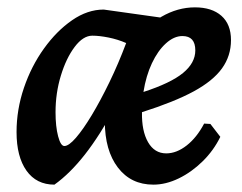

<svg xmlns="http://www.w3.org/2000/svg" viewBox="-20 -490 659 522"><path d="M312 -249 297 -205Q251 -121 210.5 -69.5Q170 -18 128 12Q79 12 52 -26Q25 -64 25 -131Q25 -192 45 -251Q65 -310 99.5 -358Q134 -406 176 -435Q218 -464 262 -464L433 -440ZM155 -93Q167 -93 186.5 -115.5Q206 -138 229.5 -177Q253 -216 277.5 -266.5Q302 -317 323 -373Q300 -383 275 -388Q250 -393 231 -393Q206 -393 183 -362.5Q160 -332 145.5 -284.5Q131 -237 131 -185Q131 -146 138 -119.5Q145 -93 155 -93ZM608 -381Q608 -338 583.5 -304Q559 -270 506.5 -241.5Q454 -213 366 -185Q365 -134 382.5 -103.5Q400 -73 432 -73Q460 -73 487.5 -94.5Q515 -116 535 -154L552 -153L579 -118Q561 -81 531 -51.5Q501 -22 466 -5Q431 12 397 12Q336 12 300.5 -34.5Q265 -81 265 -160Q265 -219 285.5 -275Q306 -331 340.5 -375Q375 -419 419 -444.5Q463 -470 510 -470Q556 -470 582 -447Q608 -424 608 -381ZM476 -392Q453 -392 431 -372Q409 -352 393 -318Q377 -284 370 -240Q444 -264 477.5 -291.5Q511 -319 511 -353Q511 -392 476 -392Z"/></svg>

Font: Alegreya SemiBold
Style: Italic
Weight: 600
Italic angle: -7°
Designer: Juan Pablo del Peral
Foundry: Huerta Tipografica
Version: Version 2.009